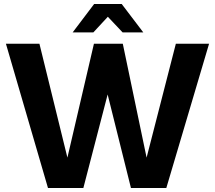

<svg xmlns="http://www.w3.org/2000/svg" viewBox="-20 -945 1081 965"><path d="M591.8 -924.8 700.2 -782.2H596.2L522 -860.8L449.2 -782.2H345.2L453.1 -924.8ZM863.8 -725.1H1030.8L815.9 0H638.2L521 -470.2L398.9 0H221.2L9.8 -725.1H178.2L318.8 -152.8L452.1 -725.1H597.2L716.8 -152.8Z"/></svg>

Font: Stilu SemiBold
Style: Regular
Weight: 600
Designer: Genilson Lima Santos
Foundry: Genilson Lima Santos
Version: Version 1.200;PS 001.200;hotconv 1.0.88;makeotf.lib2.5.64775